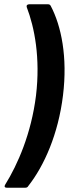

<svg xmlns="http://www.w3.org/2000/svg" viewBox="-20 -780 329 896"><path d="M204 -760H116C107 -760 102 -754 105 -746C141 -652 169 -510 148 -334C126 -157 63 -13 4 82C-1 90 2 96 11 96H98C104 96 109 94 112 88C186 -6 252 -154 274 -335C296 -514 266 -659 217 -752C214 -758 210 -760 204 -760Z"/></svg>

Font: Barlow Semi Condensed SemiBold
Style: Italic
Weight: 600
Width: 4
Italic angle: -7°
Designer: Jeremy Tribby
Foundry: Tribby Type
Version: Version 1.422;hotconv 1.0.109;makeotfexe 2.5.65596